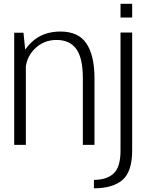

<svg xmlns="http://www.w3.org/2000/svg" viewBox="-20 -765 802 1014"><path d="M55 0H116.5V-469L104 -592H55ZM417.5 0H479V-352Q479 -470.5 437 -534.5Q395 -598.5 299 -598.5Q205.5 -598.5 145.5 -541Q85.5 -483.5 85.5 -414L114.5 -386.5Q114.5 -457.5 162 -505.8Q209.5 -554 278.5 -554Q348.5 -554 383 -506.2Q417.5 -458.5 417.5 -352.5ZM476 229.5Q574.5 229.5 626.2 186Q678 142.5 678 28.5V-593H616.5V30.5Q616.5 117.5 580 151.2Q543.5 185 476 185ZM616.5 -745V-672.5H678V-745Z"/></svg>

Font: Anybody Thin Light
Style: Regular
Weight: 300
Version: Version 1.113;gftools[0.9.25]